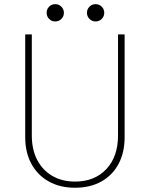

<svg xmlns="http://www.w3.org/2000/svg" viewBox="-20 -883 711 911"><path d="M335.9 7.8Q265.1 7.8 211.9 -21.7Q158.7 -51.3 129.2 -105.2Q99.6 -159.2 99.6 -232.4V-719.7H130.9V-240.2Q130.9 -173.3 156.5 -124.3Q182.1 -75.2 228.3 -48.3Q274.4 -21.5 335.9 -21.5Q429.2 -21.5 484.6 -80.8Q540 -140.1 540 -240.2V-719.7H571.3V-232.4Q571.3 -159.2 542.5 -105.2Q513.7 -51.3 460.7 -21.7Q407.7 7.8 335.9 7.8ZM433.6 -781.2Q416.5 -781.2 404.5 -793.2Q392.6 -805.2 392.6 -822.3Q392.6 -839.4 404.5 -851.3Q416.5 -863.3 433.6 -863.3Q450.7 -863.3 462.6 -851.3Q474.6 -839.4 474.6 -822.3Q474.6 -805.2 462.6 -793.2Q450.7 -781.2 433.6 -781.2ZM242.2 -781.2Q225.1 -781.2 213.1 -793.2Q201.2 -805.2 201.2 -822.3Q201.2 -839.4 213.1 -851.3Q225.1 -863.3 242.2 -863.3Q259.3 -863.3 271.2 -851.3Q283.2 -839.4 283.2 -822.3Q283.2 -805.2 271.2 -793.2Q259.3 -781.2 242.2 -781.2Z"/></svg>

Font: Reddit Sans ExtraLight
Style: Regular
Weight: 250
Designer: Stephen Hutchings
Foundry: Reddit
Version: Version 1.014